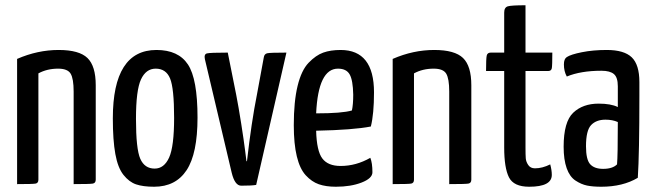

<svg xmlns="http://www.w3.org/2000/svg" viewBox="-20 -700 2488 730"><path d="M45 -476Q123 -510 203 -510Q281 -510 312.5 -479.5Q344 -449 344 -376V-17Q344 -4 333 -2Q322 0 260 0V-352Q260 -401 248.5 -420Q237 -439 201 -439Q159 -439 126 -421V-17Q126 -4 115.5 -2Q105 0 45 0Z M409 -250Q409 -510 575 -510Q658 -510 694.5 -455Q731 -400 731 -253Q731 -116 689.5 -53Q648 10 566 10Q524 10 497.5 1Q471 -8 449.5 -35Q428 -62 418.5 -114.5Q409 -167 409 -250ZM497 -248Q497 -133 513.5 -96Q530 -59 568 -59Q604 -59 623 -101Q642 -143 642 -252Q642 -365 626.5 -402Q611 -439 572 -439Q535 -439 516 -398Q497 -357 497 -248Z M759 -475Q755 -494 767 -497Q779 -500 846 -500L878 -340Q887 -294 897 -230.5Q907 -167 912 -127L917 -87H919Q936 -236 957 -341L983 -482Q985 -495 996 -497.5Q1007 -500 1069 -500L954 3Q939 6 897 6Q873 6 861 -43Z M1275 -69Q1334 -69 1388 -100Q1396 -80 1396 -45Q1396 -22 1355 -6Q1314 10 1257 10Q1219 10 1192 0.5Q1165 -9 1142.5 -33.5Q1120 -58 1108.5 -105.5Q1097 -153 1097 -224Q1097 -314 1111.5 -373.5Q1126 -433 1153.5 -461.5Q1181 -490 1209 -500Q1237 -510 1275 -510Q1402 -510 1402 -349Q1402 -267 1390 -219Q1324 -206 1182 -203Q1184 -126 1205.5 -97.5Q1227 -69 1275 -69ZM1265 -439Q1190 -439 1182 -269Q1281 -269 1318 -280Q1323 -303 1323 -340Q1322 -395 1309.5 -417Q1297 -439 1265 -439Z M1473 -476Q1551 -510 1631 -510Q1709 -510 1740.5 -479.5Q1772 -449 1772 -376V-17Q1772 -4 1761 -2Q1750 0 1688 0V-352Q1688 -401 1676.5 -420Q1665 -439 1629 -439Q1587 -439 1554 -421V-17Q1554 -4 1543.5 -2Q1533 0 1473 0Z M1897 -430H1828Q1828 -477 1830.5 -488.5Q1833 -500 1846 -500H1897V-652Q1897 -672 1911 -676Q1925 -680 1978 -680V-500H2080Q2080 -451 2078 -440.5Q2076 -430 2064 -430H1978V-139Q1978 -111 1979 -98Q1980 -85 1988.5 -72.5Q1997 -60 2014 -60Q2042 -60 2072 -75Q2078 -53 2078 -35Q2078 10 1992 10Q1933 10 1915 -26Q1897 -62 1897 -139Z M2124 -455Q2124 -476 2135 -483Q2150 -493 2192.5 -501.5Q2235 -510 2287 -510Q2353 -510 2382 -482Q2411 -454 2411 -388V-335Q2411 -115 2405 -24Q2348 10 2266 10Q2234 10 2212 5.5Q2190 1 2168 -13.5Q2146 -28 2134.5 -60.5Q2123 -93 2123 -142Q2123 -237 2159.5 -271.5Q2196 -306 2256 -306Q2303 -306 2329 -293V-372Q2329 -406 2314 -418.5Q2299 -431 2267 -431Q2188 -431 2135 -409Q2124 -429 2124 -455ZM2329 -236Q2309 -245 2282 -245Q2247 -245 2227.5 -224.5Q2208 -204 2208 -144Q2208 -93 2224 -75.5Q2240 -58 2273 -58Q2309 -58 2326 -75Q2329 -108 2329 -236Z"/></svg>

Font: Yanone Kaffeesatz
Style: Regular
Weight: 400
Designer: Yanone (Cyrillic: Daniel Pouzeot)
Foundry: Yanone
Version: Version 1.003;PS 001.003;hotconv 1.0.88;makeotf.lib2.5.64775